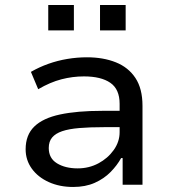

<svg xmlns="http://www.w3.org/2000/svg" viewBox="-20 -735 686 764"><path d="M271 9Q217 9 174 -10.5Q131 -30 106.5 -64Q82 -98 82 -141Q82 -198 116.5 -231.5Q151 -265 219 -279.5Q287 -294 387 -294H471V-229H393Q337 -229 295.5 -225.5Q254 -222 227.5 -213Q201 -204 187.5 -188Q174 -172 174 -146Q174 -105 207 -85Q240 -65 289 -65Q334 -65 371.5 -85Q409 -105 432.5 -138Q456 -171 456 -209V-322Q456 -380 419 -405.5Q382 -431 314 -431Q269 -431 224.5 -419.5Q180 -408 132 -380L103 -449Q136 -468 172.5 -481Q209 -494 248 -500.5Q287 -507 326 -507Q391 -507 441 -487Q491 -467 519 -424.5Q547 -382 547 -314V0H468V-106H462Q446 -77 420 -50.5Q394 -24 357 -7.5Q320 9 271 9ZM378 -614V-715H480V-614ZM172 -614V-715H274V-614Z"/></svg>

Font: Nunito Sans 6pt
Style: Regular
Weight: 400
Version: Version 3.101;gftools[0.9.27]